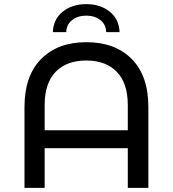

<svg xmlns="http://www.w3.org/2000/svg" viewBox="-20 -913 840 933"><path d="M620 -626.5C566 -680.8 492.3 -708 399 -708C307 -708 234 -680.8 180 -626.5C126 -572.2 99 -494.3 99 -393V0H197V-193H601V0H701V-393C701 -494.3 674 -572.2 620 -626.5ZM601 -280H197V-402C197 -473.3 214.8 -527.3 250.5 -564C286.2 -600.7 335.7 -619 399 -619C462.3 -619 511.8 -600.7 547.5 -564C583.2 -527.3 601 -473.3 601 -402ZM284.5 -856C254.2 -831.3 238.3 -798.3 237 -757H302C302.7 -781.7 312.2 -801.2 330.5 -815.5C348.8 -829.8 371.7 -837 399 -837C426.3 -837 449.2 -829.8 467.5 -815.5C485.8 -801.2 495.3 -781.7 496 -757H561C559.7 -798.3 543.8 -831.3 513.5 -856C483.2 -880.7 445 -893 399 -893C353 -893 314.8 -880.7 284.5 -856Z"/></svg>

Font: ICO Headline
Style: Regular
Weight: 500
Designer: Julieta Ulanovsky
Foundry: Julieta Ulanovsky
Version: Version 7.200